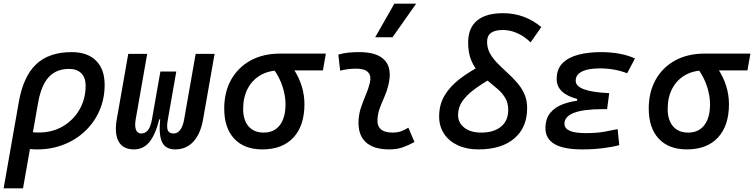

<svg xmlns="http://www.w3.org/2000/svg" viewBox="-25 -815 4163 1060"><path d="M371.1 -527.3Q457.5 -527.3 505.1 -480.2Q552.7 -433.1 552.7 -346.7Q552.7 -270.5 524.7 -205.6Q496.6 -140.6 446 -92.3Q395.5 -43.9 327.6 -17.1Q259.8 9.8 179.7 9.8Q155.3 9.8 131.1 7.1Q106.9 4.4 82.5 -0.5L101.6 -95.7Q128.4 -83.5 190.4 -83.5Q263.7 -83.5 321.8 -117.4Q379.9 -151.4 413.8 -210Q447.8 -268.6 447.8 -341.8Q447.8 -386.2 423.8 -410.4Q399.9 -434.6 356.4 -434.6Q285.2 -434.6 243.7 -388.9Q202.1 -343.3 185.1 -246.1L102.1 224.6H-4.9L78.6 -250.5Q103.5 -393.1 174.6 -460.2Q245.6 -527.3 371.1 -527.3Z M942.4 9.8Q889.2 9.8 869.9 -30Q850.6 -69.8 859.4 -158.2H859.9L901.9 -156.2Q894 -112.8 901.4 -95.5Q908.7 -78.1 933.6 -78.1Q955.6 -78.1 970.5 -98.6Q985.4 -119.1 991.7 -156.2L1055.2 -517.6H1159.7L1096.2 -156.2Q1082.5 -76.7 1043 -33.4Q1003.4 9.8 942.4 9.8ZM714.8 9.8Q654.3 9.8 630.1 -33.4Q606 -76.7 619.6 -156.2L683.1 -517.6H787.6L724.1 -156.2Q717.8 -119.1 725.6 -98.6Q733.4 -78.1 754.9 -78.1Q776.4 -78.1 791.3 -95.7Q806.2 -113.3 814 -156.2L854.5 -158.2H855Q832.5 -69.8 799.1 -30Q765.6 9.8 714.8 9.8ZM814 -156.2 860.4 -419.9H948.2L901.9 -156.2Z M1423.3 9.8Q1323.2 9.8 1268.1 -49.3Q1212.9 -108.4 1212.9 -215.8Q1212.9 -307.1 1251.2 -375.2Q1289.6 -443.4 1358.6 -481.2Q1427.7 -519 1520 -519H1773.9L1757.8 -426.3H1520Q1459 -426.3 1413.3 -399.9Q1367.7 -373.5 1342.5 -325.7Q1317.4 -277.8 1317.4 -213.9Q1317.4 -151.9 1347.2 -117.4Q1377 -83 1430.7 -83Q1488.3 -83 1519.8 -124Q1551.3 -165 1551.3 -240.2Q1551.3 -284.2 1535.6 -334.7Q1520 -385.3 1484.9 -434.6H1595.2Q1626 -388.2 1640.9 -338.9Q1655.8 -289.6 1655.8 -240.2Q1655.8 -121.1 1595 -55.7Q1534.2 9.8 1423.3 9.8Z M2229.5 -109.9 2263.2 -31.2Q2233.4 -14.2 2200.2 -2.2Q2167 9.8 2124 9.8Q2035.6 9.8 1992.7 -31.7Q1949.7 -73.2 1954.6 -153.3Q1957 -189.9 1969 -224.6Q1981 -259.3 1994.9 -292Q2008.8 -324.7 2016.1 -355Q2026.4 -395 2007.6 -415.5Q1988.8 -436 1942.4 -436Q1896 -436 1853 -424.8L1842.8 -513.7Q1871.6 -522 1900.4 -524.7Q1929.2 -527.3 1958 -527.3Q2059.1 -527.3 2100.1 -481.2Q2141.1 -435.1 2119.1 -345.2Q2110.8 -310.5 2097.4 -280.5Q2084 -250.5 2072.8 -221.2Q2061.5 -191.9 2059.1 -157.7Q2053.7 -83 2143.1 -83Q2167.5 -83 2185.8 -89.1Q2204.1 -95.2 2229.5 -109.9ZM2046.4 -609.4 2152.3 -794.9H2272.5L2142.1 -609.4Z M2616.2 9.8Q2551.3 9.8 2502.4 -12.9Q2453.6 -35.6 2426.5 -76.7Q2399.4 -117.7 2399.4 -171.9Q2399.4 -238.3 2430.4 -289.3Q2461.4 -340.3 2516.1 -381.6Q2570.8 -422.9 2642.6 -459.5L2686 -381.3Q2630.4 -349.6 2589.6 -318.6Q2548.8 -287.6 2526.4 -254.2Q2503.9 -220.7 2503.9 -180.2Q2503.9 -136.7 2538.8 -109.9Q2573.7 -83 2631.3 -83Q2701.7 -83 2741.2 -116Q2780.8 -148.9 2780.8 -207.5Q2780.8 -246.1 2764.9 -273.2Q2749 -300.3 2723.6 -322.5Q2698.2 -344.7 2670.2 -367.2Q2642.1 -389.6 2616.7 -417.7Q2591.3 -445.8 2575.4 -485.1Q2559.6 -524.4 2559.6 -580.6Q2559.6 -660.6 2608.6 -701.4Q2657.7 -742.2 2752.4 -742.2Q2812 -742.2 2865.5 -722.7Q2918.9 -703.1 2963.4 -665.5L2904.3 -581.1Q2869.6 -614.7 2830.6 -632.1Q2791.5 -649.4 2751 -649.4Q2707.5 -649.4 2685.8 -633.5Q2664.1 -617.7 2664.1 -584.5Q2664.1 -549.3 2679.9 -520.5Q2695.8 -491.7 2721.2 -466.1Q2746.6 -440.4 2774.7 -414.8Q2802.7 -389.2 2828.1 -360.6Q2853.5 -332 2869.4 -297.4Q2885.3 -262.7 2885.3 -218.3Q2885.3 -110.8 2814.2 -50.5Q2743.2 9.8 2616.2 9.8Z M3188 9.8Q2986.3 9.8 2986.3 -107.4Q2986.3 -159.7 3012.9 -191.9Q3039.6 -224.1 3085.2 -240.7Q3130.9 -257.3 3188 -261.7L3338.4 -300.8L3326.7 -212.4H3301.3Q3248.5 -212.4 3209.2 -207.3Q3169.9 -202.1 3143.8 -192.1Q3117.7 -182.1 3104.5 -167Q3091.3 -151.9 3091.3 -131.8Q3091.3 -80.1 3207.5 -80.1Q3268.6 -80.1 3310.3 -87.6Q3352.1 -95.2 3384.8 -102.1L3394 -13.7Q3353 -2.9 3301 3.4Q3249 9.8 3188 9.8ZM3151.9 -212.4 3162.1 -268.6Q3048.3 -298.3 3048.3 -378.9Q3048.3 -434.6 3081.5 -467Q3114.7 -499.5 3169.9 -513.4Q3225.1 -527.3 3290.5 -527.3Q3403.8 -527.3 3480.5 -492.2L3437.5 -410.6Q3367.2 -437.5 3285.6 -437.5Q3251 -437.5 3220.7 -431.2Q3190.4 -424.8 3171.9 -409.9Q3153.3 -395 3153.3 -368.7Q3153.3 -338.9 3199.7 -321.8Q3246.1 -304.7 3338.4 -300.8L3326.7 -212.4Z M3767.1 9.8Q3667 9.8 3611.8 -49.3Q3556.6 -108.4 3556.6 -215.8Q3556.6 -307.1 3595 -375.2Q3633.3 -443.4 3702.4 -481.2Q3771.5 -519 3863.8 -519H4117.7L4101.6 -426.3H3863.8Q3802.7 -426.3 3757.1 -399.9Q3711.4 -373.5 3686.3 -325.7Q3661.1 -277.8 3661.1 -213.9Q3661.1 -151.9 3690.9 -117.4Q3720.7 -83 3774.4 -83Q3832 -83 3863.5 -124Q3895 -165 3895 -240.2Q3895 -284.2 3879.4 -334.7Q3863.8 -385.3 3828.6 -434.6H3939Q3969.7 -388.2 3984.6 -338.9Q3999.5 -289.6 3999.5 -240.2Q3999.5 -121.1 3938.7 -55.7Q3877.9 9.8 3767.1 9.8Z"/></svg>

Font: Cascadia Code PL
Style: Italic
Weight: 400
Italic angle: -10°
Monospace: yes
Designer: Aaron Bell
Foundry: Saja Typeworks
Version: Version 2404.023